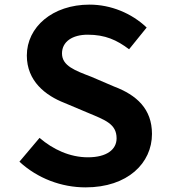

<svg xmlns="http://www.w3.org/2000/svg" viewBox="-20 -796 740 830"><path d="M64 -97C142 -25 245 14 350 14C532 14 637 -91 637 -217C637 -325 571 -385 473 -422L375 -464C305 -491 248 -511 248 -565C248 -616 293 -646 359 -646C435 -646 485 -623 538 -583L614 -677C549 -739 459 -776 367 -776C207 -776 96 -679 96 -556C96 -445 177 -383 259 -351L361 -308C435 -277 484 -260 484 -198C484 -150 442 -116 360 -116C282 -116 209 -150 151 -200Z"/></svg>

Font: Kawkab Mono
Style: Bold
Weight: 700
Monospace: yes
Designer: Abdullah Arif
Foundry: Abdullah Arif
Version: Version 1.000;PS 000.500;hotconv 1.0.88;makeotf.lib2.5.64775